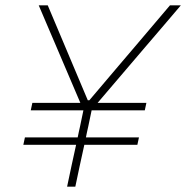

<svg xmlns="http://www.w3.org/2000/svg" viewBox="-20 -704 702 724"><path d="M68 -158 74 -186H273Q275 -196 277.2 -206.5Q279.5 -217 282 -228L294.5 -288H96L102 -316H283L193 -527Q183 -550.5 174.2 -571Q165.5 -591.5 154.2 -617.8Q143 -644 126 -684H160Q181.5 -633 196.8 -596.8Q212 -560.5 226 -527.5Q240 -494.5 257 -454L311 -326H317L429 -458Q463 -498 490.5 -530.2Q518 -562.5 548.2 -598.2Q578.5 -634 621 -684H662Q631.5 -648 597.5 -608.2Q563.5 -568.5 528 -527L348 -316H532L526 -288H325.5L313 -228Q310.5 -217 308.2 -206.5Q306 -196 304 -186H504L498 -158H298Q289 -118 280.8 -79.5Q272.5 -41 264 0H233Q241.5 -41 249.8 -79.5Q258 -118 267 -158Z"/></svg>

Font: Commissioner Thin
Style: Italic
Weight: 100
Italic angle: -12°
Designer: Kostas Bartsokas
Foundry: Kostas Bartsokas
Version: Version 1.000; ttfautohint (v1.8.3)